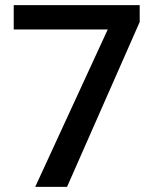

<svg xmlns="http://www.w3.org/2000/svg" viewBox="-20 -731 608 751"><path d="M526.4 -645 242.2 0H117.7L401.4 -615.7H33.7V-710.9H526.4Z"/></svg>

Font: Vazir Medium UI
Style: Medium-UI
Weight: 500
Designer: Saber Rastikerdar
Foundry: Saber Rastikerdar
Version: Version 30.0.0